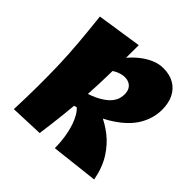

<svg xmlns="http://www.w3.org/2000/svg" viewBox="-200 -940 1114 1114"><g transform="rotate(45 357.0 -383.0)"><path d="M305 -252 276 -346Q347 -366 386.5 -389.5Q426 -413 443 -435.5Q460 -458 464 -476.5Q468 -495 468 -506Q468 -531 459 -547Q450 -563 434.5 -571Q419 -579 399 -579Q379 -579 355.5 -570.5Q332 -562 309 -543.5Q286 -525 265 -496L261 -572Q284 -614 313.5 -651Q343 -688 377 -715.5Q411 -743 447 -758.5Q483 -774 519 -774Q572 -774 609 -752.5Q646 -731 665.5 -691.5Q685 -652 685 -598Q685 -529 648 -465Q611 -401 527.5 -347Q444 -293 305 -252ZM74 8Q78 -99 78.5 -186.5Q79 -274 76.5 -356.5Q74 -439 66.5 -527.5Q59 -616 47 -725L324 -767Q324 -668 323 -590Q322 -512 319.5 -445Q317 -378 312 -311.5Q307 -245 299 -170Q291 -95 278 0ZM402 0Q402 -62 389.5 -120.5Q377 -179 352.5 -222Q328 -265 291 -277L357 -362Q402 -351 453.5 -329.5Q505 -308 553.5 -270.5Q602 -233 639 -175Q676 -117 692 -33Z"/></g></svg>

Font: Marhey
Style: Bold
Weight: 700
Designer: Nur Syamsi & Bustanul Arifin
Foundry: Namelatype
Version: Version 1.000